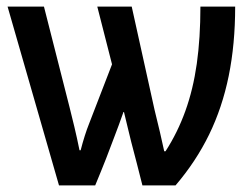

<svg xmlns="http://www.w3.org/2000/svg" viewBox="-20 -560 761 580"><path d="M158.2 0 2.9 -540H112.8L190.4 -234.9Q196.8 -209.5 204.6 -177Q212.4 -144.5 220.2 -106H223.6Q229.5 -128.9 236.1 -149.7Q242.7 -170.4 249 -186L318.4 -365.7L273.9 -540H377.9L446.8 -228.5Q455.6 -193.4 462.9 -161.9Q470.2 -130.4 476.1 -103H480Q516.6 -159.7 540 -224.9Q563.5 -290 574.5 -367.7Q585.4 -445.3 585.4 -540H690.4Q690.4 -426.3 670.9 -330.6Q651.4 -234.9 611.6 -153.3Q571.8 -71.8 510.3 0H410.2Q401.9 -32.7 393.6 -65.4Q385.3 -98.1 376.5 -130.9Q371.1 -153.3 365.5 -176Q359.9 -198.7 354.5 -221.7H353Q345.7 -201.2 338.9 -182.4Q332 -163.6 325.2 -146Q314.9 -117.7 300.5 -81.1Q286.1 -44.4 267.6 0Z"/></svg>

Font: Open Sans
Style: Regular
Weight: 600
Width: 3
Foundry: Ascender Corporation
Version: Version 1.000